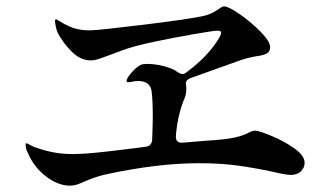

<svg xmlns="http://www.w3.org/2000/svg" viewBox="-20 -671 1040 607"><path d="M943 -156Q943 -141 931.5 -129.5Q920 -118 899 -118Q884 -118 842 -128Q786 -140 732 -147.5Q678 -155 608 -155Q479 -155 316 -120Q280 -112 245 -96Q234 -91 223 -87.5Q212 -84 202 -84Q163 -84 124.5 -114Q86 -144 68 -188Q61 -200 61 -214Q61 -218 64 -218Q66 -218 76.5 -212Q87 -206 98 -203Q152 -184 208 -184Q243 -184 291 -189Q339 -194 418 -204L440 -207Q459 -209 461 -228Q463 -278 463 -302Q463 -357 459 -385Q453 -415 416 -415Q408 -415 399.5 -413Q391 -411 386 -411Q380 -411 380 -415Q380 -423 395.5 -441Q411 -459 425 -466Q433 -469 445 -469Q481 -469 520 -455Q534 -449 540 -444Q551 -437 556 -437Q564 -437 569 -442Q641 -495 675 -555Q679 -563 679 -568Q679 -571 676.5 -572.5Q674 -574 666 -574Q657 -574 595.5 -563.5Q534 -553 467.5 -539Q401 -525 364 -511L335 -500Q314 -492 296.5 -486Q279 -480 268 -480Q235 -480 208 -506.5Q181 -533 163 -566Q159 -575 156.5 -586.5Q154 -598 154 -605Q154 -610 157 -610Q159 -610 171 -602.5Q183 -595 192 -591Q222 -575 264 -575Q288 -575 435 -593Q582 -611 625 -621Q647 -626 665 -638.5Q683 -651 688 -651Q702 -651 738 -626Q774 -601 804 -570.5Q834 -540 834 -522Q834 -508 823.5 -502Q813 -496 789 -493Q756 -487 733 -478L582 -424Q565 -417 568 -403Q569 -398 569 -388Q569 -372 562 -357Q541 -305 536 -241V-239Q536 -218 558 -220L630 -226Q696 -230 723.5 -236.5Q751 -243 767 -252Q778 -258 787 -258Q798 -258 838 -241.5Q878 -225 910.5 -202Q943 -179 943 -156Z"/></svg>

Font: Shippori Mincho B1
Style: Bold
Weight: 700
Designer: FONTDASU
Foundry: FONTDASU / Google Inc. / but / Adobe
Version: Version 3.110; ttfautohint (v1.8.3)